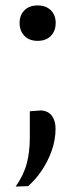

<svg xmlns="http://www.w3.org/2000/svg" viewBox="-20 -528 276 705"><path d="M118 -378Q87.5 -378 69.8 -396.2Q52 -414.5 52 -443.5Q52 -472.5 69.8 -490.2Q87.5 -508 118 -508Q149 -508 166.8 -490.2Q184.5 -472.5 184.5 -443.5Q184.5 -414.5 166.8 -396.2Q149 -378 118 -378ZM37.5 157Q67 115 78.2 72.5Q89.5 30 89.5 -23.5V-119.5L131.5 -122.5Q159 -120 171.5 -101.5Q184 -83 184 -56Q184 -14.5 169.8 25.5Q155.5 65.5 132.5 99.2Q109.5 133 83 155.5Z"/></svg>

Font: Commissioner
Style: Regular
Weight: 400
Designer: Kostas Bartsokas
Foundry: Kostas Bartsokas
Version: Version 1.000; ttfautohint (v1.8.3)